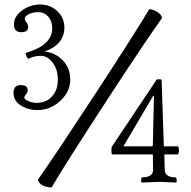

<svg xmlns="http://www.w3.org/2000/svg" viewBox="-20 -832 850 853"><path d="M691 -24 609 -21Q607 -22 607 -30Q607 -38 610 -44Q660 -44 660 -77L659 -146H478Q475 -149 475 -164Q475 -179 478 -182L675 -477Q676 -480 685.5 -480Q695 -480 698 -477L708 -182H772Q775 -172 775 -161.5Q775 -151 770 -146H710L712 -77Q713 -44 761 -44Q765 -40 765 -31Q765 -22 763 -21ZM531 -182H655Q659 -182 659 -187L664 -405Q664 -407 662.5 -407Q661 -407 660 -405L530 -185Q528 -182 531 -182ZM700 -752Q626 -649 448 -376Q270 -103 209 1Q158 -2 148 -33Q222 -138 402 -413Q582 -688 643 -791Q659 -791 678 -779.5Q697 -768 700 -752ZM106 -571Q103 -571 98.5 -580Q94 -589 94 -593Q94 -597 95 -597Q212 -631 212 -706Q212 -738 194.5 -758Q177 -778 150.5 -778Q124 -778 107 -768.5Q90 -759 90 -750Q90 -741 97.5 -732.5Q105 -724 105 -711Q105 -689 73.5 -689Q42 -689 42 -724Q42 -759 78 -785.5Q114 -812 158.5 -812Q203 -812 234.5 -782.5Q266 -753 266 -710Q266 -634 178 -603Q226 -598 259 -564Q292 -530 292 -477.5Q292 -425 248 -384Q204 -343 146 -343Q105 -343 72.5 -363.5Q40 -384 40 -419Q40 -454 71.5 -454Q103 -454 103 -432Q103 -422 95.5 -413Q88 -404 88 -400Q88 -390 106.5 -382.5Q125 -375 143 -375Q185 -375 211 -403.5Q237 -432 237 -478Q237 -524 214 -554Q191 -584 161.5 -584Q132 -584 107 -571Z"/></svg>

Font: Esteban
Style: Regular
Weight: 400
Designer: Angelica Diaz Rivera
Foundry: Angelica Diaz Rivera
Version: Version 1.002